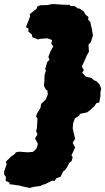

<svg xmlns="http://www.w3.org/2000/svg" viewBox="-56 -810 520 948"><path d="M440 -356V-336L434 -304L419 -300L412 -288L391 -268L374 -255L339 -248L335 -239L314 -226L305 -201L303 -176L308 -153L315 -125L303 -105L307 -97L315 -82L297 -43L303 -33L297 -14L286 -6L275 16L265 30L256 36L243 63L224 69L213 83L201 82L167 99L150 104L145 108L109 113L91 118L62 112L39 106L4 101L-9 100V92L-28 83L-27 62L-35 53L-36 39L-31 23L-23 1L-27 -12L-7 -31L-3 -36L15 -48L23 -58L38 -61L81 -58L106 -60L120 -72L126 -81L131 -100L117 -127L129 -146L122 -164L126 -174L128 -207L129 -225L122 -235L127 -250L144 -278L147 -297L170 -319L180 -344L178 -363L171 -367L161 -386L163 -409L164 -440L171 -462L167 -468L177 -504L188 -514L183 -530L192 -554L207 -581L197 -594L201 -612L197 -614L177 -621L140 -618L131 -615L116 -622L104 -626L101 -640L84 -654L85 -669L72 -676L82 -701L93 -730L91 -740L113 -758L125 -767L128 -778L142 -784L179 -785L196 -789L210 -790L253 -787L277 -786L286 -787L293 -780H312L329 -768H337L358 -753L366 -738L381 -726L379 -713L390 -702L392 -691L398 -665L403 -635L392 -601L381 -590L383 -554L372 -535L365 -518L348 -482L358 -464L350 -451L359 -441L367 -432L395 -425L409 -413L419 -410L435 -394L444 -372Z"/></svg>

Font: Winky Rough Black
Style: Italic
Weight: 900
Italic angle: -8.97852°
Designer: Simon Atzbach
Foundry: typofactur
Version: Version 1.206; ttfautohint (v1.8.4.7-5d5b)